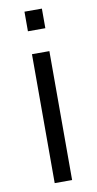

<svg xmlns="http://www.w3.org/2000/svg" viewBox="-86 -786 415 825"><g transform="rotate(-10 121.0 -374.0)"><path d="M159.5 -748V-662.5H83.5V-748ZM159.5 -562.5V0H83.5V-562.5Z"/></g></svg>

Font: Russisch Sans
Style: Regular
Weight: 400
Designer: Michael Sharanda (font) & Cristiano Sobral (main changes)
Foundry: Michael Sharanda
Version: Version 2.00;October 25, 2020;FontCreator 13.0.0.2681 64-bit